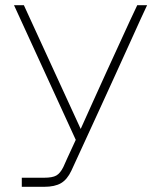

<svg xmlns="http://www.w3.org/2000/svg" viewBox="-20 -720 621 740"><path d="M64 0V-35H150Q182 -35 197 -43.5Q212 -52 224 -76Q226 -81 239 -109.5Q252 -138 272 -181L34 -700H72L291 -223Q313 -272 338.5 -328.5Q364 -385 390 -442Q416 -499 439.5 -550Q463 -601 481 -640.5Q499 -680 509 -700H547Q541 -688 523 -648.5Q505 -609 479.5 -552.5Q454 -496 424.5 -431.5Q395 -367 366 -303.5Q337 -240 312.5 -187Q288 -134 272.5 -100Q257 -66 255 -62Q239 -28 215 -14Q191 0 150 0Z"/></svg>

Font: Zen Kaku Gothic New Light
Style: Regular
Weight: 300
Designer: Yoshimichi Ohira
Foundry: Positype
Version: Version 1.002